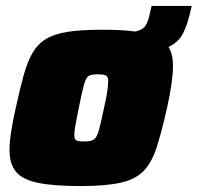

<svg xmlns="http://www.w3.org/2000/svg" viewBox="-20 -618 665 646"><path d="M251 8Q159 8 107 -3Q55 -14 33.5 -40.5Q12 -67 12 -112Q12 -139 17.5 -175Q23 -211 33 -255Q47 -319 59.5 -364.5Q72 -410 89.5 -440Q107 -470 135 -487Q163 -504 208.5 -511Q254 -518 322 -518Q391 -518 435 -512Q460 -517 469.5 -531.5Q479 -546 485 -576L490 -598H625L622 -585Q611 -536 596 -506Q581 -476 547 -460Q562 -436 562 -397Q562 -344 542 -255Q524 -175 507.5 -123.5Q491 -72 464 -43.5Q437 -15 387 -3.5Q337 8 251 8ZM264 -142Q285 -142 295 -148Q305 -154 312 -177.5Q319 -201 330 -255Q338 -290 341 -311Q344 -332 344 -345Q344 -361 335.5 -364.5Q327 -368 309 -368Q288 -368 278.5 -362.5Q269 -357 262.5 -333Q256 -309 245 -255Q238 -219 234 -197.5Q230 -176 230 -164Q230 -148 238 -145Q246 -142 264 -142Z"/></svg>

Font: Saira Black
Style: Italic
Weight: 900
Italic angle: -12°
Designer: Hector Gatti with collaboration of the Omnibus-Type team
Foundry: Omnibus-Type
Version: Version 1.100; ttfautohint (v1.8.3)